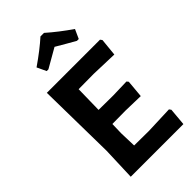

<svg xmlns="http://www.w3.org/2000/svg" viewBox="-267 -964 1042 1042"><g transform="rotate(-45 254.5 -442.5)"><path d="M161 -728 136 -781Q217 -837 270 -885H297Q357 -832 431 -781L407 -728H393Q383 -734 344 -756Q305 -778 284 -791Q271 -783 174 -728ZM483 -112 491 -101 482 0H78L85 -192L78 -644H486L494 -633L484 -532L330 -537L214 -536L211 -380L322 -379L427 -382L435 -372L426 -271L312 -274L210 -273L208 -204L211 -107L324 -106Z"/></g></svg>

Font: Alegreya Sans SC
Style: Bold
Weight: 700
Designer: Juan Pablo del Peral
Foundry: Huerta Tipografica
Version: Version 2.007